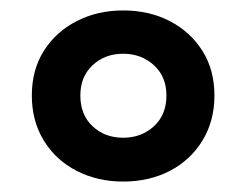

<svg xmlns="http://www.w3.org/2000/svg" viewBox="-20 -758 472 368"><path d="M216 -410Q167 -410 127 -430.5Q87 -451 64 -488.5Q41 -526 41 -575Q41 -624 64 -660.5Q87 -697 127 -717.5Q167 -738 216 -738Q266 -738 305.5 -717.5Q345 -697 368 -660.5Q391 -624 391 -575Q391 -526 368 -488.5Q345 -451 305.5 -430.5Q266 -410 216 -410ZM216 -494Q251 -494 275 -516Q299 -538 299 -575Q299 -611 275 -633Q251 -655 216 -655Q181 -655 157.5 -633Q134 -611 134 -575Q134 -538 157.5 -516Q181 -494 216 -494Z"/></svg>

Font: Mona Sans Expanded SemiBold
Style: Regular
Weight: 600
Width: 7
Designer: Deni Anggara
Foundry: GitHub
Version: Version 2.000